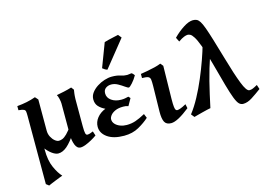

<svg xmlns="http://www.w3.org/2000/svg" viewBox="-124 -1037 2184 1538"><g transform="rotate(-15 968.0 -267.5)"><path d="M570.3 -47.4Q550.8 -33.2 524.9 -18.8Q499 -4.4 473.9 5.4Q448.7 15.1 432.6 15.1Q402.3 15.1 387.9 -21.5Q373.5 -58.1 373.5 -105.5Q373.5 -109.9 373.5 -135.7Q373.5 -161.6 373.5 -198.2Q373.5 -234.9 373.5 -271.5Q373.5 -308.1 373.5 -334.2Q373.5 -360.4 373.5 -365.2Q373.5 -380.9 367.7 -405.5Q361.8 -430.2 355 -439.5Q381.8 -444.3 417.7 -452.1Q453.6 -460 481.4 -468.8L498.5 -446.3Q496.6 -433.6 494.1 -417.2Q491.7 -400.9 490.7 -370.6Q490.7 -367.2 490.7 -345.2Q490.7 -323.2 490.7 -292.2Q490.7 -261.2 490.7 -229.7Q490.7 -198.2 490.7 -174.8Q490.7 -151.4 490.7 -145.5Q490.7 -100.1 495.1 -85.2Q499.5 -70.3 509.8 -70.3Q528.8 -70.3 558.1 -84ZM403.3 -118.2Q356 -46.9 319.6 -15.9Q283.2 15.1 246.6 15.1Q224.6 15.1 197 -4.4Q169.4 -23.9 144 -57.4Q118.7 -90.8 102.1 -133.5Q85.4 -176.3 85.4 -223.1Q85.4 -227.1 85.4 -244.1Q85.4 -261.2 85.4 -282.5Q85.4 -303.7 85.4 -320.1Q85.4 -336.4 85.4 -338.9Q85.4 -363.8 83.5 -376.2Q81.5 -388.7 69.3 -394Q57.1 -399.4 26.4 -402.3V-436.5Q69.8 -440.4 106.9 -448Q144 -455.6 180.7 -468.8Q180.7 -468.8 189.7 -459Q198.7 -449.2 202.6 -444.3Q202.6 -442.9 202.6 -417Q202.6 -391.1 202.6 -353.8Q202.6 -316.4 202.6 -278.6Q202.6 -240.7 202.6 -214.4Q202.6 -188 202.6 -186Q202.6 -157.2 215.1 -133.5Q227.5 -109.9 244.9 -95.9Q262.2 -82 277.3 -82Q291.5 -82 307.6 -88.6Q323.7 -95.2 345 -116.2Q366.2 -137.2 396 -179.7ZM147.9 -224.1Q147.9 -179.7 147.9 -139.4Q147.9 -99.1 147.9 -42Q147.9 47.4 174.3 105.7Q200.7 164.1 230 194.8Q222.7 197.3 205.3 204.1Q188 210.9 167.7 219Q147.5 227.1 130.9 234.1Q114.3 241.2 108.4 244.1L85.4 226.1Q85.4 223.1 85.4 195.1Q85.4 167 85.4 122.3Q85.4 77.6 85.4 24.2Q85.4 -29.3 85.4 -83Q85.4 -136.7 85.4 -183.3Q85.4 -230 85.4 -261.5Q85.4 -293 85.4 -300.3Q85.4 -300.3 94.5 -292.2Q103.5 -284.2 115.2 -272Q127 -259.8 136.7 -246.8Q146.5 -233.9 147.9 -224.1Z M1000 -431.6Q981.4 -398.9 958.7 -374Q936 -349.1 928.7 -349.1Q919.9 -349.1 899.4 -364Q878.9 -378.9 852.1 -394Q825.2 -409.2 796.9 -409.2Q770.5 -409.2 751.2 -395Q731.9 -380.9 731.9 -352.1Q731.9 -316.4 763.9 -293.5Q795.9 -270.5 844.7 -270.5Q863.3 -270.5 876.7 -273.2Q890.1 -275.9 904.8 -279.3L918.9 -264.2L886.2 -206.1Q872.1 -210.4 864.7 -211.7Q857.4 -212.9 843.3 -212.9Q803.2 -212.9 776.9 -200.7Q750.5 -188.5 737.5 -171.4Q724.6 -154.3 724.6 -139.2Q724.6 -116.7 740.5 -99.6Q756.3 -82.5 781.5 -73Q806.6 -63.5 834.5 -63.5Q874 -63.5 908.2 -75Q942.4 -86.4 989.7 -112.3L1003.9 -77.6Q968.3 -44.9 915.5 -15.1Q862.8 14.6 793 14.6Q705.1 14.6 655 -20.8Q605 -56.2 605 -109.4Q605 -148.9 631.3 -182.4Q657.7 -215.8 702.1 -233.4Q668.5 -249.5 648.2 -272.2Q627.9 -294.9 627.9 -330.6Q627.9 -360.4 646.7 -385.5Q665.5 -410.6 694.6 -429.4Q723.6 -448.2 756.3 -458.5Q789.1 -468.8 817.4 -468.8Q860.4 -468.8 887.5 -459.2Q914.6 -449.7 941.4 -449.7Q944.8 -449.7 959 -451.7Q973.1 -453.6 977.1 -454.1Q982.4 -452.1 989.7 -444.6Q997.1 -437 1000 -431.6ZM799.3 -531.7Q791 -533.2 780 -539.8Q769 -546.4 760.7 -553.7L835.4 -750.5Q846.2 -754.4 869.4 -760Q892.6 -765.6 916.5 -770.8Q940.4 -775.9 953.1 -778.8L975.6 -751Z M1338.4 -67.9Q1288.1 -27.8 1248.8 -6.6Q1209.5 14.6 1182.6 14.6Q1143.1 14.6 1128.7 -12.7Q1114.3 -40 1115.2 -99.1L1119.1 -312Q1119.6 -346.2 1117.2 -364Q1114.7 -381.8 1100.1 -388.4Q1085.4 -395 1049.3 -395V-429.2Q1070.3 -432.6 1102.3 -438.2Q1134.3 -443.8 1166.5 -451.7Q1198.7 -459.5 1220.2 -468.8L1239.3 -445.8L1234.4 -171.4Q1233.9 -126.5 1236.6 -105.7Q1239.3 -85 1244.6 -79.3Q1250 -73.7 1256.3 -73.7Q1266.6 -73.7 1284.4 -80.1Q1302.2 -86.4 1331.1 -102.5Z M1935.5 -66.9Q1893.1 -35.2 1854.2 -10.3Q1815.4 14.6 1779.8 14.6Q1760.3 14.6 1745.6 -0.2Q1731 -15.1 1715.3 -55.4Q1699.7 -95.7 1678.7 -169.9Q1657.7 -244.1 1626 -362.8Q1599.1 -461.9 1578.1 -517.6Q1557.1 -573.2 1541 -598.4Q1524.9 -623.5 1512.7 -629.4Q1500.5 -635.3 1491.2 -635.3Q1479.5 -635.3 1460.7 -627.9Q1441.9 -620.6 1413.1 -600.6L1395.5 -636.2Q1436 -677.7 1482.2 -707.5Q1528.3 -737.3 1562 -737.3Q1580.1 -737.3 1593.5 -731.2Q1606.9 -725.1 1619.4 -705.8Q1631.8 -686.5 1646.2 -647Q1660.6 -607.4 1680.7 -541.3Q1700.7 -475.1 1730 -375Q1770 -235.8 1800.8 -157Q1831.5 -78.1 1856 -78.1Q1870.6 -78.1 1884.8 -84Q1898.9 -89.8 1923.3 -103.5ZM1624.5 -433.6Q1588.9 -329.1 1564.2 -231Q1539.6 -132.8 1516.1 -20.5Q1506.3 -19 1486.6 -14.4Q1466.8 -9.8 1444.1 -3.9Q1421.4 2 1402.1 7.1Q1382.8 12.2 1374.5 14.6L1353 -12.2Q1391.6 -61.5 1427.7 -128.7Q1463.9 -195.8 1494.6 -268.6Q1525.4 -341.3 1549.3 -408.9Q1573.2 -476.6 1587.4 -527.8Q1594.2 -521.5 1602.3 -500.5Q1610.4 -479.5 1616.7 -459Q1623 -438.5 1624.5 -433.6Z"/></g></svg>

Font: Gentium Plus
Style: Bold
Weight: 700
Designer: Victor Gaultney, Annie Olsen, Iska Routamaa, Becca Hirsbrunner
Foundry: SIL International
Version: Version 6.101